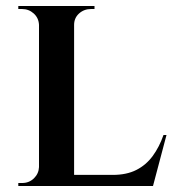

<svg xmlns="http://www.w3.org/2000/svg" viewBox="-20 -620 585 640"><path d="M227 -600V0H110V-600ZM472 -37 488 0H225V-37ZM535 -170 490 0H324L356 -37Q402 -37 434.5 -53.5Q467 -70 489 -100Q511 -130 525 -170ZM112 -63 119 0H41V-10Q41 -10 47.5 -10Q54 -10 54 -10Q77 -10 93 -25.5Q109 -41 110 -63ZM224 -537V-600H295V-590Q295 -590 289.5 -590Q284 -590 284 -590Q260 -590 243.5 -575Q227 -560 227 -537ZM112 -537H110Q109 -560 92.5 -575Q76 -590 53 -590Q52 -590 46.5 -590Q41 -590 41 -590V-600H112Z"/></svg>

Font: Cinzel SemiBold
Style: Regular
Weight: 600
Designer: Natanael Gama
Version: Version 2.000